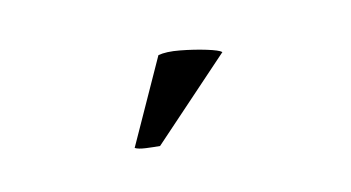

<svg xmlns="http://www.w3.org/2000/svg" viewBox="-36 -840 673 368"><g transform="rotate(-15 300.0 -656.0)"><path d="M409 -714 247 -571Q235 -572 220 -574Q205 -576 199 -580L289 -740Q305 -743 331.5 -738Q358 -733 381 -726Q404 -719 409 -714Z"/></g></svg>

Font: Arima Thin
Style: Bold
Weight: 700
Version: Version 1.100